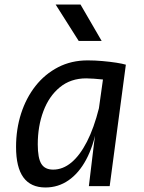

<svg xmlns="http://www.w3.org/2000/svg" viewBox="-20 -823 638 849"><path d="M373 0 396 -191.5 438.5 -494.5 456.5 -520 536.5 -537 465 0ZM181 6Q116 6 83.5 -38.5Q51 -83 51 -173.5Q51 -251.5 73.2 -320.8Q95.5 -390 137 -442.8Q178.5 -495.5 237 -525.8Q295.5 -556 367.5 -556Q400 -556 433.2 -553Q466.5 -550 494 -545.8Q521.5 -541.5 536.5 -537L508.5 -460Q501.5 -462.5 482.8 -465.5Q464 -468.5 440.5 -471Q417 -473.5 395.5 -475Q374 -476.5 361.5 -476.5Q292.5 -476.5 244.5 -437Q196.5 -397.5 171.8 -331.2Q147 -265 147 -184.5Q147 -124 162.8 -98.5Q178.5 -73 215 -73Q258 -73 295.8 -104.5Q333.5 -136 364.5 -196.5Q395.5 -257 417.5 -344.5L427 -311L408.5 -260.5Q393 -177 361 -117.2Q329 -57.5 283.2 -25.8Q237.5 6 181 6ZM429.5 -642H328L226 -803H336Z"/></svg>

Font: Spline Sans Mono
Style: Italic
Weight: 400
Italic angle: -4°
Monospace: yes
Designer: Eben Sorkin, Mirko Velimirovic
Foundry: Sorkin Type
Version: Version 1.004